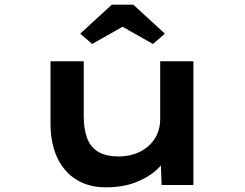

<svg xmlns="http://www.w3.org/2000/svg" viewBox="-20 -791 1047 821"><path d="M432 10Q361 10 308 -22Q255 -54 225.5 -115.5Q196 -177 196 -263V-529H338V-296Q338 -238 353 -199Q368 -160 401.5 -141Q435 -122 488 -122Q523 -122 555 -132.5Q587 -143 612 -164Q637 -185 651 -215Q665 -245 665 -282V-529H807V0H671L667 -109L692 -121Q680 -91 645 -60.5Q610 -30 556.5 -10Q503 10 432 10ZM374 -603 323 -647 458 -771H550L685 -647L634 -603L489 -685H519Z"/></svg>

Font: Lexend Zetta SemiBold
Style: Regular
Weight: 600
Designer: Bonnie Shaver-Troup, Thomas Jockin
Foundry: Lexend
Version: Version 1.007